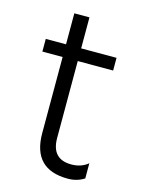

<svg xmlns="http://www.w3.org/2000/svg" viewBox="-101 -695 566 760"><g transform="rotate(15 182.0 -314.5)"><path d="M252 5Q108 5 108 -143V-455H25V-507H108V-634H170V-507H315V-455H170V-140Q170 -53 251 -53Q291 -53 319 -76V-14Q290 5 252 5Z"/></g></svg>

Font: Hind Colombo Light
Style: Regular
Weight: 300
Designer: Jyotish Sonowal, Aditi Pimprikar
Foundry: Indian Type Foundry
Version: Version 1.000;PS 1.0;hotconv 1.0.86;makeotf.lib2.5.63406; tt